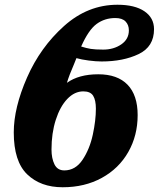

<svg xmlns="http://www.w3.org/2000/svg" viewBox="-20 -779 669 809"><path d="M38 -221Q38 -325 94 -452.5Q150 -580 250 -669.5Q350 -759 475 -759Q548 -759 588.5 -731.5Q629 -704 629 -656Q629 -582 564 -551Q499 -520 408 -520Q384 -520 353.5 -524Q323 -528 302 -534L292 -509Q271 -461 262 -430Q312 -466 394 -466Q475 -466 517.5 -422Q560 -378 560 -294Q560 -208 520.5 -138.5Q481 -69 409 -29.5Q337 10 244 10Q151 10 94.5 -44.5Q38 -99 38 -221ZM523 -651Q523 -674 509 -688.5Q495 -703 466 -703Q421 -703 387 -678Q353 -653 322 -583Q344 -576 362.5 -573Q381 -570 415 -570Q459 -570 491 -592Q523 -614 523 -651ZM384 -321Q384 -357 372.5 -375.5Q361 -394 331 -394Q294 -394 263.5 -362Q233 -330 215 -274Q197 -218 197 -149Q197 -112 209.5 -86.5Q222 -61 251 -61Q298 -61 328 -106Q358 -151 371 -211.5Q384 -272 384 -321Z"/></svg>

Font: Noto Serif NarrowBlack
Style: Italic
Weight: 900
Width: 4
Italic angle: -12°
Designer: Monotype Design Team
Foundry: Monotype Imaging Inc.
Version: Version 1.001